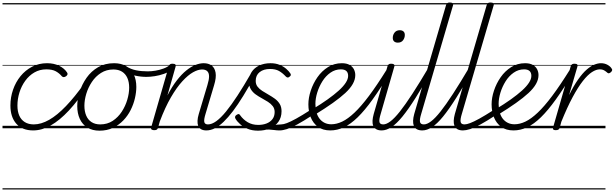

<svg xmlns="http://www.w3.org/2000/svg" viewBox="-20 -1023 4902 1531"><path d="M245 17Q157 17 110 -36.5Q63 -90 63 -182Q63 -247 84 -307.5Q105 -368 143.5 -415.5Q182 -463 236 -491Q290 -519 355 -519Q410 -519 451.5 -498.5Q493 -478 514 -446Q520 -438 518.5 -430.5Q517 -423 507 -415Q496 -408 488 -408Q480 -408 473 -415Q453 -439 425 -454.5Q397 -470 349 -470Q297 -470 254.5 -445.5Q212 -421 181.5 -379Q151 -337 135 -285.5Q119 -234 119 -181Q119 -135 133.5 -101.5Q148 -68 177.5 -49.5Q207 -31 250 -31Q261 -31 266 -23.5Q271 -16 270 -6.5Q269 3 262.5 10Q256 17 245 17ZM0 478H523V488H0ZM0 -20H523V0H0ZM0 -505H523V-500H0ZM0 -998H523V-988H0Z M244 17Q235 17 230.5 10Q226 3 226.5 -6.5Q227 -16 233 -23.5Q239 -31 249 -31Q308 -31 372 -67.5Q436 -104 506 -177Q576 -250 652 -357Q658 -365 666.5 -363Q675 -361 680.5 -353.5Q686 -346 680 -338Q603 -221 529.5 -142Q456 -63 385 -23Q314 17 244 17ZM523 478V488ZM523 -20V0ZM523 -505V-500ZM523 -998V-988Z M774 19Q717 19 677 -5.5Q637 -30 616.5 -74.5Q596 -119 596 -177Q596 -232 615 -291.5Q634 -351 670.5 -403Q707 -455 762 -487Q817 -519 890 -519Q946 -519 986 -495.5Q1026 -472 1046.5 -429.5Q1067 -387 1067 -330Q1067 -288 1056 -240Q1045 -192 1022 -146Q999 -100 963.5 -63Q928 -26 880.5 -3.5Q833 19 774 19ZM779 -31Q836 -31 879 -59.5Q922 -88 951 -132.5Q980 -177 995 -228Q1010 -279 1010 -324Q1010 -369 995.5 -401.5Q981 -434 953 -451.5Q925 -469 884 -469Q829 -469 785.5 -441.5Q742 -414 712.5 -369.5Q683 -325 668 -275Q653 -225 653 -180Q653 -135 667.5 -101Q682 -67 710.5 -49Q739 -31 779 -31ZM523 478H1124V488H523ZM523 -20H1124V0H523ZM523 -505H1124V-500H523ZM523 -998H1124V-988H523Z M1147 -410Q1103 -410 1058 -420Q1013 -430 965 -460Q959 -464 958.5 -471Q958 -478 962 -485.5Q966 -493 973 -495.5Q980 -498 987 -494Q1023 -471 1065.5 -462.5Q1108 -454 1158 -454Q1187 -454 1220 -459.5Q1253 -465 1284 -476.5Q1315 -488 1335 -505Q1343 -512 1350 -509.5Q1357 -507 1360.5 -500Q1364 -493 1363 -484.5Q1362 -476 1353 -470Q1324 -447 1287 -434Q1250 -421 1213.5 -415.5Q1177 -410 1147 -410ZM1125 478V488ZM1125 -20V0ZM1125 -505V-500ZM1125 -998V-988Z M1626 17Q1600 17 1583.5 7.5Q1567 -2 1560.5 -19Q1554 -36 1555 -60Q1556 -84 1565 -114L1634 -345Q1647 -387 1647 -414Q1647 -441 1633 -455Q1619 -469 1591 -469Q1559 -469 1519 -446.5Q1479 -424 1434 -375Q1389 -326 1343 -247Q1297 -168 1254 -54L1240 -4Q1237 6 1230.5 10.5Q1224 15 1209 15Q1197 15 1189.5 10Q1182 5 1185 -6L1326 -495Q1330 -506 1336 -510.5Q1342 -515 1355 -515Q1372 -515 1378 -509Q1384 -503 1380 -491L1315 -262Q1352 -333 1390 -382Q1428 -431 1466 -461.5Q1504 -492 1539 -505.5Q1574 -519 1604 -519Q1642 -519 1667 -501Q1692 -483 1699 -444Q1706 -405 1687 -343L1619 -115Q1605 -70 1609 -50.5Q1613 -31 1638 -31Q1648 -31 1652.5 -23.5Q1657 -16 1655.5 -7Q1654 2 1646.5 9.5Q1639 17 1626 17ZM1124 478H1795V488H1124ZM1124 -20H1795V0H1124ZM1124 -505H1795V-500H1124ZM1124 -998H1795V-988H1124Z M1625 17Q1614 17 1609.5 9.5Q1605 2 1606.5 -7Q1608 -16 1616 -23.5Q1624 -31 1638 -31Q1669 -31 1705 -57Q1741 -83 1783 -134.5Q1825 -186 1874.5 -262Q1924 -338 1981 -437Q1987 -447 1996.5 -445.5Q2006 -444 2012 -436Q2018 -428 2012 -418Q1963 -329 1920 -259Q1877 -189 1838 -137.5Q1799 -86 1763 -51.5Q1727 -17 1693 0Q1659 17 1625 17ZM1795 478H1845V488H1795ZM1795 -20H1845V0H1795ZM1795 -505H1845V-500H1795ZM1795 -998H1845V-988H1795Z M2094 -7Q2122 -16 2147 -21.5Q2172 -27 2192 -29Q2212 -31 2223 -31Q2232 -31 2235.5 -23.5Q2239 -16 2237 -7Q2235 2 2227.5 9.5Q2220 17 2209 17Q2188 17 2168 14Q2148 11 2125 10Q2102 9 2072 15ZM2037 19Q1990 19 1954.5 4Q1919 -11 1894.5 -33Q1870 -55 1858 -76Q1853 -84 1854.5 -92Q1856 -100 1865 -106Q1875 -113 1882 -113.5Q1889 -114 1895 -104Q1919 -70 1955 -48.5Q1991 -27 2039 -27Q2076 -27 2105.5 -38.5Q2135 -50 2152.5 -73Q2170 -96 2170 -130Q2170 -157 2155 -176.5Q2140 -196 2116.5 -211Q2093 -226 2067 -240Q2041 -254 2017.5 -271Q1994 -288 1979.5 -312.5Q1965 -337 1965 -372Q1965 -416 1986.5 -449Q2008 -482 2047 -500.5Q2086 -519 2137 -519Q2178 -519 2209.5 -506Q2241 -493 2262.5 -474Q2284 -455 2295 -438Q2300 -430 2299 -424Q2298 -418 2287 -410Q2280 -404 2273 -405Q2266 -406 2259 -413Q2232 -442 2204 -457.5Q2176 -473 2133 -473Q2082 -473 2050.5 -448Q2019 -423 2019 -378Q2019 -351 2033.5 -332Q2048 -313 2071.5 -298Q2095 -283 2121.5 -268Q2148 -253 2171.5 -236Q2195 -219 2210 -195Q2225 -171 2225 -136Q2225 -86 2199.5 -51Q2174 -16 2131.5 1.5Q2089 19 2037 19ZM1845 478H2380V488H1845ZM1845 -20H2380V0H1845ZM1845 -505H2380V-500H1845ZM1845 -998H2380V-988H1845Z M2210 17Q2199 17 2194 9.5Q2189 2 2190.5 -7Q2192 -16 2200 -23.5Q2208 -31 2223 -31Q2240 -31 2268 -41.5Q2296 -52 2341.5 -77Q2387 -102 2457 -147Q2465 -152 2472 -149Q2479 -146 2483 -138Q2487 -130 2485 -121Q2483 -112 2474 -106Q2401 -58 2351 -31Q2301 -4 2267.5 6.5Q2234 17 2210 17ZM2380 478V488ZM2380 -20V0ZM2380 -505V-500ZM2380 -998V-988Z M2472 -152Q2540 -193 2592.5 -230.5Q2645 -268 2681.5 -301Q2718 -334 2737 -363.5Q2756 -393 2756 -418Q2756 -444 2741.5 -457Q2727 -470 2698 -470Q2653 -470 2615 -443.5Q2577 -417 2550.5 -374.5Q2524 -332 2509.5 -284.5Q2495 -237 2495 -195Q2495 -157 2503.5 -127Q2512 -97 2528.5 -76Q2545 -55 2568.5 -43.5Q2592 -32 2622 -32Q2631 -32 2634.5 -24.5Q2638 -17 2636.5 -7.5Q2635 2 2629 9.5Q2623 17 2614 17Q2554 17 2515.5 -11.5Q2477 -40 2458 -87Q2439 -134 2439 -191Q2439 -243 2458 -300.5Q2477 -358 2511.5 -407.5Q2546 -457 2595.5 -488Q2645 -519 2706 -519Q2744 -519 2767.5 -505.5Q2791 -492 2802 -470.5Q2813 -449 2813 -424Q2813 -389 2793 -353.5Q2773 -318 2733 -281Q2693 -244 2633 -201.5Q2573 -159 2492 -109ZM2380 478H2868V488H2380ZM2380 -20H2868V0H2380ZM2380 -505H2868V-500H2380ZM2380 -998H2868V-988H2380Z M2613 17Q2604 17 2600 9.5Q2596 2 2597 -7.5Q2598 -17 2604 -24.5Q2610 -32 2621 -32Q2664 -32 2709 -53.5Q2754 -75 2806.5 -124.5Q2859 -174 2922 -258Q2985 -342 3063 -467Q3067 -475 3075.5 -472Q3084 -469 3090 -462Q3096 -455 3092 -446Q3015 -319 2951.5 -230.5Q2888 -142 2832 -87.5Q2776 -33 2722.5 -8Q2669 17 2613 17ZM2867 478V488ZM2867 -20V0ZM2867 -505V-500ZM2867 -998V-988Z M3024 17Q2997 17 2980.5 7.5Q2964 -2 2956.5 -19.5Q2949 -37 2950.5 -61Q2952 -85 2960 -114L3070 -495Q3074 -506 3080 -510.5Q3086 -515 3099 -515Q3115 -515 3121.5 -509Q3128 -503 3124 -491L3016 -116Q3002 -71 3005.5 -51Q3009 -31 3036 -31Q3047 -31 3051.5 -23.5Q3056 -16 3054.5 -7Q3053 2 3045 9.5Q3037 17 3024 17ZM3152 -683Q3134 -683 3123 -692.5Q3112 -702 3112 -721Q3112 -745 3126.5 -763.5Q3141 -782 3168 -782Q3186 -782 3197 -772.5Q3208 -763 3208 -744Q3208 -721 3194 -702Q3180 -683 3152 -683ZM2868 478H3193V488H2868ZM2868 -20H3193V0H2868ZM2868 -505H3193V-500H2868ZM2868 -998H3193V-988H2868Z M3023 17Q3012 17 3007 9.5Q3002 2 3003.5 -7Q3005 -16 3013 -23.5Q3021 -31 3036 -31Q3061 -31 3093.5 -55.5Q3126 -80 3168.5 -133.5Q3211 -187 3268 -274.5Q3325 -362 3400 -489Q3405 -499 3414.5 -498Q3424 -497 3430 -490Q3436 -483 3430 -473Q3354 -338 3295 -244.5Q3236 -151 3189 -93.5Q3142 -36 3101.5 -9.5Q3061 17 3023 17ZM3193 478V488ZM3193 -20V0ZM3193 -505V-500ZM3193 -998V-988Z M3348 17Q3321 17 3304 7.5Q3287 -2 3280 -19.5Q3273 -37 3274 -61Q3275 -85 3283 -114L3537 -983Q3541 -994 3547 -998.5Q3553 -1003 3567 -1003Q3583 -1003 3589.5 -997Q3596 -991 3592 -979L3339 -116Q3325 -71 3329 -51Q3333 -31 3360 -31Q3371 -31 3375.5 -23.5Q3380 -16 3378.5 -7Q3377 2 3369.5 9.5Q3362 17 3348 17ZM3193 478H3517V488H3193ZM3193 -20H3517V0H3193ZM3193 -505H3517V-500H3193ZM3193 -998H3517V-988H3193Z M3347 17Q3336 17 3331 9.5Q3326 2 3327.5 -7Q3329 -16 3337 -23.5Q3345 -31 3360 -31Q3385 -31 3417.5 -55.5Q3450 -80 3492.5 -133.5Q3535 -187 3592 -274.5Q3649 -362 3724 -489Q3729 -499 3738.5 -498Q3748 -497 3754 -490Q3760 -483 3754 -473Q3678 -338 3619 -244.5Q3560 -151 3513 -93.5Q3466 -36 3425.5 -9.5Q3385 17 3347 17ZM3517 478V488ZM3517 -20V0ZM3517 -505V-500ZM3517 -998V-988Z M3672 17Q3645 17 3628 7.5Q3611 -2 3604 -19.5Q3597 -37 3598 -61Q3599 -85 3607 -114L3861 -983Q3865 -994 3871 -998.5Q3877 -1003 3891 -1003Q3907 -1003 3913.5 -997Q3920 -991 3916 -979L3663 -116Q3649 -71 3653 -51Q3657 -31 3684 -31Q3695 -31 3699.5 -23.5Q3704 -16 3702.5 -7Q3701 2 3693.5 9.5Q3686 17 3672 17ZM3517 478H3841V488H3517ZM3517 -20H3841V0H3517ZM3517 -505H3841V-500H3517ZM3517 -998H3841V-988H3517Z M3671 17Q3660 17 3655 9.5Q3650 2 3651.5 -7Q3653 -16 3661 -23.5Q3669 -31 3684 -31Q3701 -31 3729 -41.5Q3757 -52 3802.5 -77Q3848 -102 3918 -147Q3926 -152 3933 -149Q3940 -146 3944 -138Q3948 -130 3946 -121Q3944 -112 3935 -106Q3862 -58 3812 -31Q3762 -4 3728.5 6.5Q3695 17 3671 17ZM3841 478V488ZM3841 -20V0ZM3841 -505V-500ZM3841 -998V-988Z M3933 -152Q4001 -193 4053.5 -230.5Q4106 -268 4142.5 -301Q4179 -334 4198 -363.5Q4217 -393 4217 -418Q4217 -444 4202.5 -457Q4188 -470 4159 -470Q4114 -470 4076 -443.5Q4038 -417 4011.5 -374.5Q3985 -332 3970.5 -284.5Q3956 -237 3956 -195Q3956 -157 3964.5 -127Q3973 -97 3989.5 -76Q4006 -55 4029.5 -43.5Q4053 -32 4083 -32Q4092 -32 4095.5 -24.5Q4099 -17 4097.5 -7.5Q4096 2 4090 9.5Q4084 17 4075 17Q4015 17 3976.5 -11.5Q3938 -40 3919 -87Q3900 -134 3900 -191Q3900 -243 3919 -300.5Q3938 -358 3972.5 -407.5Q4007 -457 4056.5 -488Q4106 -519 4167 -519Q4205 -519 4228.5 -505.5Q4252 -492 4263 -470.5Q4274 -449 4274 -424Q4274 -389 4254 -353.5Q4234 -318 4194 -281Q4154 -244 4094 -201.5Q4034 -159 3953 -109ZM3841 478H4329V488H3841ZM3841 -20H4329V0H3841ZM3841 -505H4329V-500H3841ZM3841 -998H4329V-988H3841Z M4074 17Q4065 17 4061 9.5Q4057 2 4058 -7.5Q4059 -17 4065 -24.5Q4071 -32 4082 -32Q4125 -32 4170 -53.5Q4215 -75 4267.5 -124.5Q4320 -174 4383 -258Q4446 -342 4524 -467Q4528 -475 4536.5 -472Q4545 -469 4551 -462Q4557 -455 4553 -446Q4476 -319 4412.5 -230.5Q4349 -142 4293 -87.5Q4237 -33 4183.5 -8Q4130 17 4074 17ZM4328 478V488ZM4328 -20V0ZM4328 -505V-500ZM4328 -998V-988Z M4411 15Q4399 15 4393 10.5Q4387 6 4390 -6L4531 -495Q4535 -506 4541.5 -510.5Q4548 -515 4560 -515Q4577 -515 4582.5 -509Q4588 -503 4584 -491L4518 -265Q4555 -340 4590 -389.5Q4625 -439 4657 -467Q4689 -495 4718 -507Q4747 -519 4772 -519Q4801 -519 4824.5 -506Q4848 -493 4858 -475Q4863 -469 4861 -462Q4859 -455 4852 -448Q4844 -441 4837 -439Q4830 -437 4823 -443Q4814 -452 4799 -461Q4784 -470 4763 -470Q4734 -470 4700 -448Q4666 -426 4627.5 -377Q4589 -328 4546 -248Q4503 -168 4456 -52L4443 -4Q4440 6 4432.5 10.5Q4425 15 4411 15ZM4329 478H4808V488H4329ZM4329 -20H4808V0H4329ZM4329 -505H4808V-500H4329ZM4329 -998H4808V-988H4329Z"/></svg>

Font: Playwrite AU SA Guides
Style: Regular
Weight: 400
Designer: Veronika Burian, José Scaglione
Foundry: TypeTogether
Version: Version 1.003